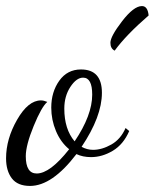

<svg xmlns="http://www.w3.org/2000/svg" viewBox="-30 -581 510 633"><path d="M-10 -59Q-10 -123 26.5 -186.5Q63 -250 105 -250Q114 -250 126 -245Q107 -229 81 -165.5Q55 -102 55 -66Q55 -9 91 -9Q135 -9 198 -89Q170 -112 154.5 -149Q139 -186 139 -226Q139 -278 165.5 -315Q192 -352 237 -352Q306 -352 306 -275Q306 -197 239 -97Q257 -87 277 -87Q306 -87 337 -104.5Q368 -122 384 -159L396 -149Q377 -105 342 -84Q307 -63 270 -63Q243 -63 222 -73Q142 32 69 32Q28 32 9 7Q-10 -18 -10 -59ZM182 -223Q182 -155 216 -115Q274 -201 274 -269Q274 -325 244 -325Q222 -325 202 -294.5Q182 -264 182 -223ZM334 -440Q334 -461 372.5 -511Q411 -561 438 -561Q457 -561 460 -530Q386 -466 348 -414Q334 -421 334 -440Z"/></svg>

Font: DancingScriptRegular
Style: Regular
Weight: 400
Designer: Pablo Impallari
Foundry: Pablo Impallari. www.impallari.com
Version: Version 1.002